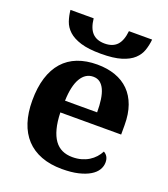

<svg xmlns="http://www.w3.org/2000/svg" viewBox="-140 -862 852 972"><g transform="rotate(20 285.5 -376.0)"><path d="M296.9 -483.9Q254.9 -483.9 230.2 -442.4Q205.6 -400.9 203.1 -320.8H376Q376 -358.9 371.6 -389.2Q367.2 -419.4 357.7 -440.4Q348.1 -461.4 333.3 -472.7Q318.4 -483.9 296.9 -483.9ZM306.2 9.8Q242.7 9.8 194.1 -8.8Q145.5 -27.3 112.8 -62.5Q80.1 -97.7 63.5 -148.7Q46.9 -199.7 46.9 -265.1Q46.9 -335.4 63.5 -388.7Q80.1 -441.9 111.8 -477.5Q143.6 -513.2 189.7 -531Q235.8 -548.8 294.9 -548.8Q349.1 -548.8 392.6 -533.4Q436 -518.1 466.3 -487.8Q496.6 -457.5 512.7 -412.6Q528.8 -367.7 528.8 -308.1V-256.8H201.2Q202.6 -206.5 212.2 -170.4Q221.7 -134.3 238.5 -110.8Q255.4 -87.4 279.5 -76.2Q303.7 -64.9 335 -64.9Q360.8 -64.9 382.8 -71Q404.8 -77.1 422.6 -88.1Q440.4 -99.1 453.9 -114Q467.3 -128.9 476.1 -146Q502.9 -131.3 502.9 -97.2Q502.9 -75.7 491.2 -56.4Q479.5 -37.1 455.1 -22.5Q430.7 -7.8 393.8 1Q356.9 9.8 306.2 9.8ZM292 -661.1Q335 -661.1 358.2 -685.5Q381.3 -710 386.7 -762.2H511.7Q508.8 -731.9 499.3 -703.6Q489.7 -675.3 466.3 -653.6Q442.9 -631.8 401.1 -618.9Q359.4 -606 292 -606Q224.6 -606 182.9 -618.9Q141.1 -631.8 117.4 -653.6Q93.8 -675.3 84.2 -703.6Q74.7 -731.9 71.8 -762.2H196.8Q202.1 -710 225.6 -685.5Q249 -661.1 292 -661.1Z"/></g></svg>

Font: Droid Serif
Style: Bold
Weight: 700
Designer: Monotype Design team
Foundry: Monotype Imaging Inc.
Version: Version 1.03